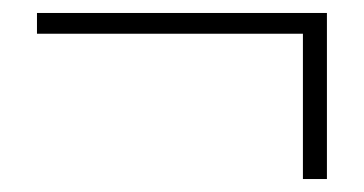

<svg xmlns="http://www.w3.org/2000/svg" viewBox="-20 -399 561 296"><path d="M447 -123V-347H37V-379H484V-123Z"/></svg>

Font: Noto Sans HK Thin
Style: Regular
Weight: 100
Designer: Ryoko NISHIZUKA 西塚涼子 (kana, bopomofo & ideographs); Paul D. Hunt (Latin, Greek & Cyrillic); Sandoll Communications 산돌커뮤니
Foundry: Adobe
Version: Version 2.004-H2;hotconv 1.0.118;makeotfexe 2.5.65603